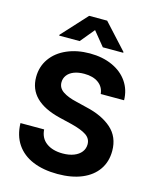

<svg xmlns="http://www.w3.org/2000/svg" viewBox="-135 -1017 900 1117"><g transform="rotate(15 315.0 -458.5)"><path d="M321.3 -593.8Q284.7 -593.8 258.5 -583.3Q232.4 -572.8 218.8 -554.2Q205.1 -535.6 205.1 -511.7Q205.1 -477.5 235.8 -457Q266.6 -436.5 318.4 -424.8L381.8 -409.2Q480 -387.2 536.9 -336.7Q593.8 -286.1 593.8 -202.1Q593.8 -137.2 561 -89.6Q528.3 -42 466.8 -16.1Q405.3 9.8 320.3 9.8Q234.4 9.8 171.1 -16.6Q107.9 -43 73 -94.5Q38.1 -146 36.1 -220.7H178.7Q182.1 -168.5 220 -140.9Q257.8 -113.3 318.4 -113.3Q356.4 -113.3 385.3 -124.5Q414.1 -135.7 429.7 -155.8Q445.3 -175.8 445.3 -202.1Q445.3 -236.3 415.8 -256.3Q386.2 -276.4 324.2 -292L247.1 -310.5Q54.7 -357.9 54.7 -502.9Q54.7 -566.4 89.1 -615Q123.5 -663.6 184.6 -690.2Q245.6 -716.8 322.3 -716.8Q399.4 -716.8 458.5 -689.9Q517.6 -663.1 550.3 -615Q583 -566.9 584 -504.9H443.4Q439 -546.9 406.7 -570.3Q374.5 -593.8 321.3 -593.8ZM315.4 -855.5 245.1 -770.5H122.1V-775.4L260.7 -926.8H369.1L507.8 -775.4V-770.5H384.8Z"/></g></svg>

Font: Pretendard Std
Style: Bold
Weight: 700
Designer: Base glyphs from Inter by Rasmus Andersson; Hangeul glyphs from Noto Sans CJK(Source Han Sans) by Jang Soo-young and Kan
Foundry: Kil Hyung-jin
Version: Version 1.309